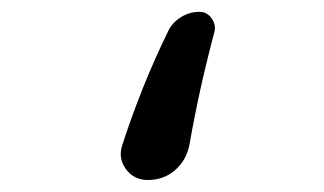

<svg xmlns="http://www.w3.org/2000/svg" viewBox="-20 -175 540 320"><path d="M226.6 125Q203.1 125 189.9 106.9Q176.8 88.9 183.6 67.4Q215.8 -32.2 260.7 -124Q267.6 -137.7 281.7 -146.5Q295.9 -155.3 312.5 -155.3Q325.2 -155.3 333 -144Q340.8 -132.8 336.9 -120.1Q311.5 -24.4 295.9 65.4Q291 91.8 272 108.4Q252.9 125 226.6 125Z"/></svg>

Font: Rounded-X Mgen+ 1mn regular
Style: Regular
Weight: 400
Designer: [Source Han Sans]
Ryoko NISHIZUKA  (kana & ideographs); Paul D. Hunt (Latin, Greek & Cyrillic); Wenlong ZHANG  (bopomofo
Version: Version 1.059.20150602